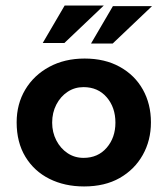

<svg xmlns="http://www.w3.org/2000/svg" viewBox="-20 -661 604 692"><path d="M40 -220Q40 -286 71 -338Q102 -390 157.5 -420Q213 -450 285 -450Q358 -450 412 -420Q466 -390 495 -338Q524 -286 524 -220Q524 -155 494.5 -102.5Q465 -50 411.5 -19.5Q358 11 283 11Q213 11 158 -16.5Q103 -44 71.5 -96Q40 -148 40 -220ZM168 -219Q168 -184 183 -155Q198 -126 223.5 -109Q249 -92 281 -92Q333 -92 364.5 -128.5Q396 -165 396 -219Q396 -274 364.5 -310.5Q333 -347 281 -347Q249 -347 223.5 -330Q198 -313 183 -284Q168 -255 168 -219ZM354 -641 212 -506H134L213 -641ZM528 -639 386 -504H308L387 -639Z"/></svg>

Font: Reem Kufi Fun SemiBold
Style: Regular
Weight: 600
Designer: Khaled Hosny
Version: Version 1.005